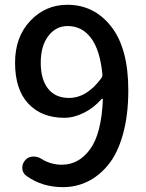

<svg xmlns="http://www.w3.org/2000/svg" viewBox="-20 -770 609 803"><path d="M268.6 -360.4Q342.8 -360.4 403.3 -442.4Q409.2 -450.2 408.2 -460Q398.4 -560.5 360.8 -610.8Q323.2 -661.1 262.7 -661.1Q213.9 -661.1 182.1 -619.6Q150.4 -578.1 150.4 -507.8Q150.4 -437.5 181.2 -398.9Q211.9 -360.4 268.6 -360.4ZM90.8 -34.2Q73.2 -46.9 73.2 -68.4Q73.2 -86.9 85.9 -100.6Q97.7 -114.3 117.2 -115.2Q119.1 -115.2 121.1 -115.2Q138.7 -115.2 153.3 -105.5Q192.4 -81.1 238.3 -81.1Q309.6 -81.1 356.9 -146Q404.3 -210.9 410.2 -353.5Q411.1 -355.5 408.7 -356.4Q406.2 -357.4 404.3 -355.5Q373 -319.3 331.1 -298.3Q289.1 -277.3 249 -277.3Q154.3 -277.3 98.6 -336.4Q43 -395.5 43 -507.8Q43 -615.2 106.4 -682.6Q169.9 -750 261.7 -750Q374 -750 445.3 -658.7Q516.6 -567.4 516.6 -392.6Q516.6 -288.1 494.1 -208Q471.7 -127.9 432.6 -80.6Q393.6 -33.2 345.7 -10.3Q297.9 12.7 243.2 12.7Q156.2 12.7 90.8 -34.2Z"/></svg>

Font: Gen Jyuu GothicX Medium
Style: Regular
Weight: 500
Designer: Ryoko NISHIZUKA (kana &amp; ideographs); Paul D. Hunt (Latin, Greek &amp; Cyrillic); Wenlong ZHANG (bopomofo); Sandoll C
Version: Version 1.058.20140828